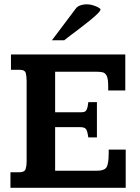

<svg xmlns="http://www.w3.org/2000/svg" viewBox="-20 -895 667 915"><path d="M29.8 0V-74.2H72.8Q97.2 -74.2 102.1 -89.4Q106.9 -104.5 106.9 -124V-507.3Q106.9 -529.8 103 -546.1Q99.1 -562.5 72.8 -562.5H32.2V-635.3H577.1V-463.9H495.6V-484.9Q495.6 -519.5 488.5 -533.7Q481.4 -547.9 468.8 -550.5Q456.1 -553.2 438 -553.2H242.7V-359.9H362.8Q375 -359.9 382.1 -362.1Q389.2 -364.3 393.8 -374.5Q398.4 -384.8 400.9 -408.2H441.9V-240.2H400.9Q396 -274.9 387.9 -282Q379.9 -289.1 361.8 -289.1H242.7V-81.5H444.3Q475.1 -81.5 486.3 -95.9Q497.6 -110.4 498 -162.1Q498 -165.5 498 -171.9Q498 -178.2 498 -182.1H579.1V0ZM227.5 -703.1 341.8 -855Q349.1 -864.7 363.3 -869.6Q377.4 -874.5 393.1 -874.5Q409.2 -874.5 424.3 -869.6Q439.5 -864.7 449.2 -859.1Q459 -853.5 459 -850.1Q458.5 -842.8 443.4 -828.1Q428.2 -813.5 405.5 -795.2Q382.8 -776.9 358.6 -758.5Q334.5 -740.2 314.5 -725.3Q294.4 -710.4 286.1 -703.1Z"/></svg>

Font: Kameron SemiBold
Style: Regular
Weight: 600
Designer: Vernon Adams
Foundry: Vernon Adams
Version: Version 1.100